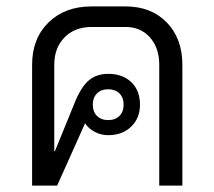

<svg xmlns="http://www.w3.org/2000/svg" viewBox="-20 -578 668 598"><path d="M548 -376V0H476V-376Q476 -429 447 -461.5Q418 -494 371 -494H265Q213 -494 181 -461.5Q149 -429 149 -376V-107H151L213 -259Q233 -308 257 -328Q281 -348 317 -348Q362 -348 389 -322Q416 -296 416 -252Q416 -210 388.5 -183.5Q361 -157 317 -157Q295 -157 275.5 -167Q256 -177 245 -194L158 0H80V-376Q80 -458 131 -508Q182 -558 265 -558H371Q451 -558 499.5 -508Q548 -458 548 -376ZM269 -252Q269 -230 282 -217Q295 -204 317 -204Q339 -204 352 -217Q365 -230 365 -252Q365 -274 352 -287Q339 -300 317 -300Q295 -300 282 -287Q269 -274 269 -252Z"/></svg>

Font: Stavian Regular
Style: Regular
Weight: 400
Version: Version 1.000; ttfautohint (v1.6)